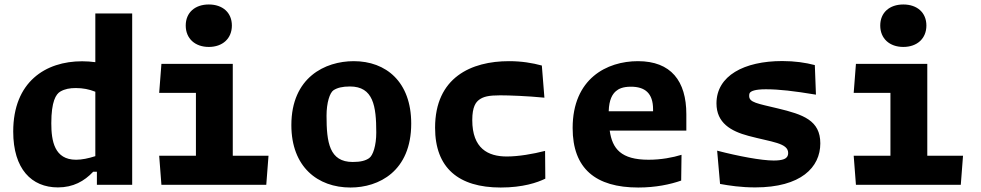

<svg xmlns="http://www.w3.org/2000/svg" viewBox="-20 -825 4380 857"><path d="M39 -238C39 -70.5 121 11.5 238.5 11.5C306.5 11.5 356 -16 396 -58.5H412.5V0H570V-765H405.5V-547.5C386.5 -550 366.5 -551.5 346.5 -551.5C183 -551.5 39 -459.5 39 -238ZM209 -275C209 -372 229.5 -405 249.5 -416.5C269.5 -428 291.5 -432 318.5 -432C350 -432 378 -426.5 405.5 -415.5V-128C374.5 -118 345.5 -112 319.5 -112C223 -112 209 -195.5 209 -275Z M700.5 -540 690.5 -410.5H854.5V-130H690.5L700.5 0H1168.5L1178.5 -130H1019V-540ZM809 -711C809 -653 850.5 -615.5 912 -615.5C973.5 -615.5 1015 -653 1015 -711C1015 -769 973.5 -805 912 -805C850.5 -805 809 -769 809 -711Z M1544.5 12C1671 12 1815.5 -60.5 1815.5 -273.5C1815.5 -460 1703 -552 1559 -552C1431 -552 1280.5 -479.5 1280.5 -266.5C1280.5 -80 1398 12 1544.5 12ZM1437.5 -308.5C1437.5 -366.5 1452 -411.5 1469 -422.5C1485.5 -433 1507.5 -439 1542 -439C1646.5 -439 1659.5 -351.5 1659.5 -233.5C1659.5 -175.5 1645 -131 1627.5 -119C1611.5 -108 1590 -102 1554.5 -102C1450 -102 1437.5 -189.5 1437.5 -308.5Z M2252 -552C2083.5 -552 1922 -479.5 1922 -255C1922 -75.5 2026.5 12 2215 12C2314 12 2378 -10 2414 -27.5L2413 -151.5C2358.5 -137.5 2294 -126.5 2242 -126.5C2158.5 -126.5 2088 -162 2088 -289C2088 -348.5 2104 -369 2119 -380C2137.5 -393.5 2160.5 -399.5 2212.5 -399.5C2253 -399.5 2333.5 -396.5 2410 -389L2398.5 -532.5C2356.5 -544 2308 -552 2252 -552Z M2729 -418C2740.5 -428 2759 -438 2796 -438C2859 -438 2895 -409 2895 -337V-328.5H2697C2698.5 -381 2714 -405 2729 -418ZM2536 -253.5C2536 -72.5 2638.5 12 2829 12C2907 12 2972 -2 3020.5 -19L3022 -134C2983.5 -122 2931 -112 2875 -112C2752 -112 2713 -161 2701.5 -242H3043.5V-315C3043.5 -463.5 2975 -552 2827.5 -552C2688.5 -552 2536 -474 2536 -253.5Z M3471.5 -552.5C3301.5 -552.5 3178 -487 3178 -363.5C3178 -276.5 3242 -239.5 3321 -218.5C3425.5 -190.5 3498 -187 3498 -142C3498 -134 3495.5 -127.5 3492 -123.5C3487.5 -118 3476.5 -108.5 3433.5 -108.5C3378.5 -108.5 3275 -128 3181 -152.5L3194 -4C3235 3.5 3287.5 11.5 3351 11.5C3555 11.5 3641.5 -78 3641.5 -185C3641.5 -288 3564.5 -314 3452 -341C3360.5 -363 3324 -367.5 3324 -396.5C3324 -405 3325 -409.5 3329.5 -413.5C3334 -417.5 3348 -426.5 3398 -426.5C3458.5 -426.5 3521.5 -419 3622 -402.5L3617 -534.5C3575 -545.5 3527.5 -552.5 3471.5 -552.5Z M3800.5 -540 3790.5 -410.5H3954.5V-130H3790.5L3800.5 0H4268.5L4278.5 -130H4119V-540ZM3909 -711C3909 -653 3950.5 -615.5 4012 -615.5C4073.5 -615.5 4115 -653 4115 -711C4115 -769 4073.5 -805 4012 -805C3950.5 -805 3909 -769 3909 -711Z"/></svg>

Font: Monaspace Argon ExtraBold
Style: Bold
Weight: 800
Designer: Riley Cran & the Lettermatic Team
Foundry: Lettermatic
Version: Version 1.000 (Monaspace Argon)